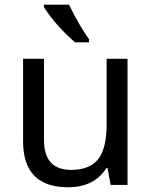

<svg xmlns="http://www.w3.org/2000/svg" viewBox="-20 -786 640 816"><path d="M450.2 0 437 -71.8H432.1Q380.9 9.8 269 9.8Q78.1 9.8 78.1 -186V-536.1H167V-190.9Q167 -64 282.2 -64Q360.8 -64 397 -109.1Q433.1 -154.3 433.1 -257.8V-536.1H522V0ZM358.4 -606H299.3Q218.3 -675.3 166.5 -755.9V-766.1H273.4Q315.4 -679.2 358.4 -619.1Z"/></svg>

Font: TypoPRO Noto Mono
Style: Regular
Weight: 400
Designer: Monotype Design Team
Foundry: Monotype Imaging Inc.
Version: Version 1.00